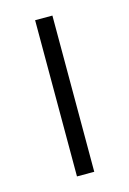

<svg xmlns="http://www.w3.org/2000/svg" viewBox="-82 -514 375 558"><g transform="rotate(-15 106.0 -235.0)"><path d="M80 0V-470H132V0Z"/></g></svg>

Font: Mukta ExtraLight
Style: Regular
Weight: 275
Designer: Girish Dalvi and Yashodeep Gholap
Foundry: Ek Type
Version: Version 2.538;PS 1.002;hotconv 16.6.51;makeotf.lib2.5.65220;